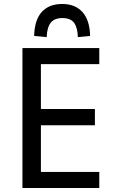

<svg xmlns="http://www.w3.org/2000/svg" viewBox="-20 -947 596 967"><path d="M93 0V-705H480V-624H186V-398H458V-316H186V-81H480V0ZM215 -760 152 -766Q154 -847 190.5 -887Q227 -927 293 -927Q359 -927 395.5 -886Q432 -845 434 -766L372 -760Q371 -807 353.5 -831.5Q336 -856 294 -856Q254 -856 235.5 -832.5Q217 -809 215 -760Z"/></svg>

Font: Nunito Sans 7pt Condensed Medium
Style: Regular
Weight: 500
Width: 3
Designer: Vernon Adams
Foundry: Vernon Adams
Version: Version 3.101;gftools[0.9.27]